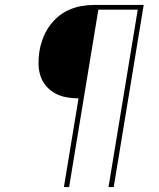

<svg xmlns="http://www.w3.org/2000/svg" viewBox="-20 -755 640 775"><path d="M238 0 297 -358Q272 -358 247.5 -362.5Q223 -367 202 -378.5Q181 -390 166 -408Q151 -426 143.5 -448.5Q136 -471 135.5 -496Q135 -521 139 -547Q143 -572 152 -597Q161 -622 176 -644.5Q191 -667 212 -685.5Q233 -704 258 -715Q283 -726 308.5 -730.5Q334 -735 359 -735H560L439 0H418L536 -716H377L259 0Z"/></svg>

Font: Iosevka HT Thin Extended
Style: Italic
Weight: 100
Width: 7
Italic angle: -9°
Monospace: yes
Designer: Belleve Invis
Foundry: Belleve Invis
Version: Version 32.3.0; ttfautohint (v1.8.4)